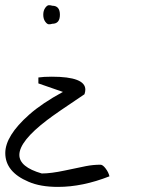

<svg xmlns="http://www.w3.org/2000/svg" viewBox="-49 -732 553 738"><path d="M151.8 -710Q181.3 -710 181.3 -675.3Q181.3 -640.6 151.8 -640.6Q146.1 -638.6 139.1 -638.6Q132.1 -638.6 124.7 -649Q117.3 -659.4 117.3 -675.3Q117.3 -691.1 124.7 -701.6Q132.1 -712 139.1 -712Q146.1 -712 151.8 -710ZM150.2 -437.2Q279 -437.2 279 -387.6Q279 -379.7 275.7 -369.7Q165.7 -296.3 132.1 -270.5Q25.4 -189.2 25.4 -136.6Q25.4 -90 111.6 -65.2Q146.9 -65.2 200.2 -76.6Q253.5 -88 281.4 -93.5Q309.3 -98.9 337.2 -98.9Q346.2 -98.9 357.3 -84Q368.4 -69.2 371.7 -54.3Q268.3 -13.6 173.9 -13.6Q105.8 -13.6 60.7 -33.4Q-28.7 -71.1 -28.7 -143.6Q-28.7 -210 63.2 -291.4Q112.4 -335 192.8 -378.7L98.5 -411.4V-434.2Q118.2 -437.2 150.2 -437.2Z"/></svg>

Font: Architects Daughter
Style: Regular
Weight: 400
Designer: Kimberly Geswein
Foundry: Kimberly Geswein
Version: Version 1.003 2010